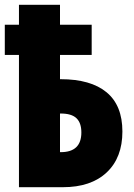

<svg xmlns="http://www.w3.org/2000/svg" viewBox="-20 -780 557 800"><path d="M59 -551H0V-677H59V-760H230V-677H362V-551H230V-450H233Q358 -450 424 -395.5Q490 -341 490 -232Q490 -123 424.5 -61.5Q359 0 242 0H59ZM233 -146Q319 -146 319 -228Q319 -268 298.5 -287.5Q278 -307 233 -307H230V-146Z"/></svg>

Font: Noto Sans UI CondBlack
Style: Regular
Weight: 900
Width: 3
Designer: Monotype Design Team
Foundry: Monotype Imaging Inc.
Version: Version 1.001